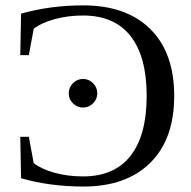

<svg xmlns="http://www.w3.org/2000/svg" viewBox="-20 -682 707 712"><path d="M626 -326.2Q626 -165.5 536.9 -77.9Q447.8 9.8 289.1 9.8Q166 9.8 58.1 -21L55.2 -174.8H86.9L105 -77.1Q133.8 -54.7 182.6 -41.3Q231.4 -27.8 288.1 -27.8Q404.3 -27.8 464.1 -104.2Q523.9 -180.7 523.9 -326.2Q523.9 -472.7 463.9 -548.6Q403.8 -624.5 288.1 -624.5Q232.4 -624.5 183.1 -611.1Q133.8 -597.7 105 -575.2L86.9 -477.5H55.2L58.1 -631.3Q166 -662.1 289.1 -662.1Q448.2 -662.1 537.1 -574.5Q626 -486.8 626 -326.2ZM340.8 -335.9Q340.8 -314.5 325.2 -298.8Q309.6 -283.2 287.6 -283.2Q266.1 -283.2 250.5 -298.8Q234.9 -314.5 234.9 -335.9Q234.9 -357.9 250.5 -373.5Q266.1 -389.2 287.6 -389.2Q309.6 -389.2 325.2 -373.5Q340.8 -357.9 340.8 -335.9Z"/></svg>

Font: Liberation Serif
Style: Regular
Weight: 400
Designer: Steve Matteson
Foundry: Ascender Corporation
Version: Version 2.1.5